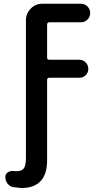

<svg xmlns="http://www.w3.org/2000/svg" viewBox="-20 -750 540 1001"><path d="M49.8 225.6Q31.2 222.7 19.5 207.5Q7.8 192.4 7.8 171.9Q7.8 157.2 21 148.4Q34.2 139.6 49.8 141.6Q55.7 142.6 66.4 142.6Q93.8 142.6 104.5 127.4Q115.2 112.3 115.2 71.3V-644.5Q115.2 -679.7 140.1 -705.1Q165 -730.5 200.2 -730.5H402.3Q421.9 -730.5 436 -716.3Q450.2 -702.1 450.2 -682.1Q450.2 -662.1 436 -647.9Q421.9 -633.8 402.3 -633.8H237.3Q226.6 -633.8 225.6 -623V-449.2Q225.6 -438.5 237.3 -438.5H393.6Q412.1 -438.5 426.3 -424.8Q440.4 -411.1 440.4 -390.6Q440.4 -372.1 427.2 -358.4Q414.1 -344.7 393.6 -344.7H237.3Q226.6 -344.7 225.6 -334V85.9Q225.6 229.5 91.8 230.5Q78.1 229.5 49.8 225.6Z"/></svg>

Font: Rounded-X Mgen+ 1m medium
Style: Regular
Weight: 500
Designer: [Source Han Sans]
Ryoko NISHIZUKA  (kana & ideographs); Paul D. Hunt (Latin, Greek & Cyrillic); Wenlong ZHANG  (bopomofo
Version: Version 1.059.20150602